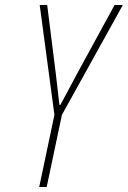

<svg xmlns="http://www.w3.org/2000/svg" viewBox="-20 -749 512 769"><path d="M137 0 198 -289 139 -729H169L203 -458L218 -329H222L291 -458L439 -729H472L228 -289L167 0Z"/></svg>

Font: Hubot Sans Condensed ExtraLight
Style: Italic
Weight: 200
Width: 3
Italic angle: -12.0243°
Designer: Deni Anggara
Foundry: GitHub, Inc., Subsidiary of Microsoft Corporation
Version: Version 2.000